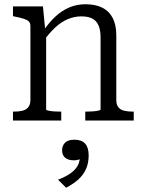

<svg xmlns="http://www.w3.org/2000/svg" viewBox="-20 -567 676 903"><path d="M41 0V-42H45Q69 -42 86.5 -46.5Q104 -51 113.5 -63.5Q123 -76 123 -97V-444Q123 -459 115 -466.5Q107 -474 91 -479Q75 -484 50 -489L41 -491V-537H182L193 -422L197 -416V-52Q197 -49 208 -46.5Q219 -44 235 -43Q251 -42 264 -42H268V0ZM609 0H381V-42H385Q398 -42 414 -43Q430 -44 441.5 -46.5Q453 -49 453 -52V-391Q453 -424 444 -446Q435 -468 415.5 -479Q396 -490 362 -490Q330 -490 299 -477Q268 -464 239.5 -437.5Q211 -411 183 -372L182 -419Q210 -461 241 -489.5Q272 -518 307 -532.5Q342 -547 382 -547Q429 -547 461 -531Q493 -515 510 -482.5Q527 -450 527 -401V-97Q527 -76 536 -63.5Q545 -51 563 -46.5Q581 -42 605 -42H609ZM291 316 253 278Q285 266 307.5 251Q330 236 342.5 217Q355 198 355 174L367 175Q359 181 349 184Q339 187 328 187Q300 187 286 174.5Q272 162 272 140Q272 118 286 104Q300 90 330 90Q364 90 380.5 108.5Q397 127 397 164Q397 200 384.5 228Q372 256 348.5 277Q325 298 291 316Z"/></svg>

Font: Roboto Serif SemiCondensed Light
Style: Regular
Weight: 300
Width: 4
Designer: Greg Gazdowicz
Foundry: Commercial Type
Version: Version 1.007